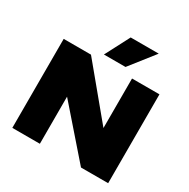

<svg xmlns="http://www.w3.org/2000/svg" viewBox="-202 -1124 1292 1310"><g transform="rotate(30 443.5 -469.0)"><path d="M66 0V-701H281L605 -310V-700H821V0H607L283 -371V0ZM357 -746 457 -938H678L527 -746Z"/></g></svg>

Font: Georama Extended ExtraBold
Style: Regular
Weight: 800
Width: 7
Designer: Jean-Baptiste Levee
Foundry: Production Type
Version: Version 1.000